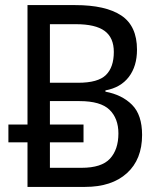

<svg xmlns="http://www.w3.org/2000/svg" viewBox="-20 -734 627 754"><path d="M88 0V-175H13V-245H88V-714H275Q395 -714 456.5 -673Q518 -632 518 -539Q518 -474 486 -432Q454 -390 394 -379V-374Q459 -362 498.5 -322.5Q538 -283 538 -204Q538 -108 478.5 -54Q419 0 314 0ZM287 -409Q365 -409 396 -439.5Q427 -470 427 -530Q427 -586 391 -612.5Q355 -639 278 -639H176V-409ZM300 -75Q379 -75 412 -111Q445 -147 445 -210Q445 -269 410 -303Q375 -337 292 -337H176V-245H308V-175H176V-75Z"/></svg>

Font: Noto Sans SemiCondensed
Style: Regular
Weight: 400
Width: 4
Designer: Monotype Design Team
Foundry: Monotype Imaging Inc.
Version: Version 2.013; ttfautohint (v1.8.4.7-5d5b)